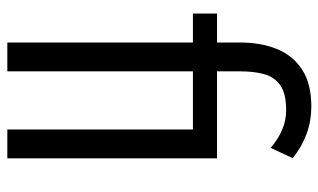

<svg xmlns="http://www.w3.org/2000/svg" viewBox="-198 -672 895 540"><g transform="rotate(90 250.0 -402.5)"><path d="M100.1 24.9V-497.1H18.6V-564.9H100.1V-630.9Q100.1 -688 118.2 -732.9Q136.2 -777.8 176 -804Q215.8 -830.1 280.3 -830.1Q359.9 -830.1 425.3 -777.8L396.5 -715.8Q345.2 -759.3 291 -759.3Q243.7 -759.3 220.2 -742.7Q196.8 -726.1 189 -697.3Q181.2 -668.5 181.2 -631.8V-564.9H425.8V24.9H344.7V-497.1H181.2V24.9Z"/></g></svg>

Font: BIZ UDGothic
Style: Regular
Weight: 400
Monospace: yes
Designer: TypeBank Co., Ltd.
Foundry: Morisawa Inc.
Version: Version 1.05